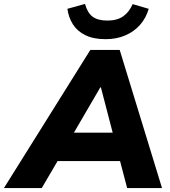

<svg xmlns="http://www.w3.org/2000/svg" viewBox="-76 -960 869 980"><path d="M-56 0 385 -705H535L751 0H573L525 -183L577 -138H176L242 -179L137 0ZM436 -514 281 -248 259 -283H541L509 -245L439 -514ZM463 -760Q401 -760 359.5 -780.5Q318 -801 296 -836Q274 -871 268 -915L358 -940Q370 -895 396.5 -875Q423 -855 472 -855Q522 -855 553 -877Q584 -899 601 -939L683 -915Q670 -869 639.5 -834Q609 -799 564 -779.5Q519 -760 463 -760Z"/></svg>

Font: Nunito Sans 11pt Black
Style: Italic
Weight: 900
Italic angle: -9°
Version: Version 3.101;gftools[0.9.27]